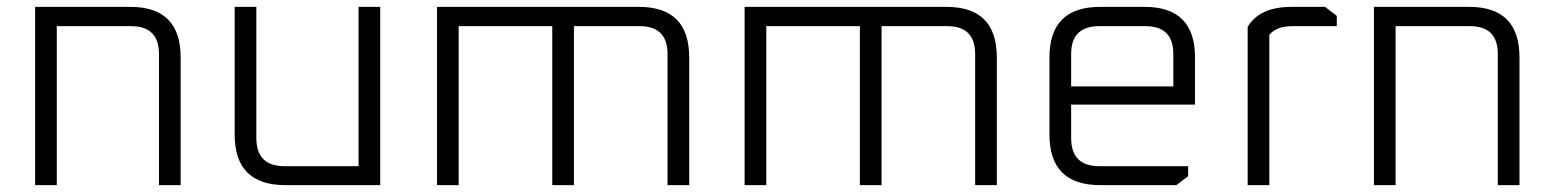

<svg xmlns="http://www.w3.org/2000/svg" viewBox="-20 -538 4515 558"><path d="M82 0V-518H359Q505 -518 505 -371V0H442V-381Q442 -462 361 -462H145V0Z M662 -147V-518H725V-137Q725 -55 807 -55H1022V-518H1085V0H809Q662 0 662 -147Z M1250 0V-518H1837Q1983 -518 1983 -371V0H1920V-381Q1920 -462 1839 -462H1648V0H1585V-462H1313V0Z M2144 0V-518H2731Q2877 -518 2877 -371V0H2814V-381Q2814 -462 2733 -462H2542V0H2479V-462H2207V0Z M3030 -147V-371Q3030 -518 3177 -518H3307Q3453 -518 3453 -371V-234H3093V-137Q3093 -55 3175 -55H3433V-26L3399 0H3177Q3030 0 3030 -147ZM3093 -287H3390V-381Q3390 -462 3309 -462H3175Q3093 -462 3093 -381Z M3606 0V-460Q3641 -518 3733 -518H3831L3865 -492V-462H3736Q3690 -462 3669 -437V0Z M3973 0V-518H4250Q4396 -518 4396 -371V0H4333V-381Q4333 -462 4252 -462H4036V0Z"/></svg>

Font: Oxanium ExtraLight Light
Style: Regular
Weight: 300
Version: Version 2.000